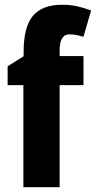

<svg xmlns="http://www.w3.org/2000/svg" viewBox="-20 -785 402 805"><path d="M330 -428H230V0H78V-428H12V-507L79 -549V-566Q79 -672 118 -718.5Q157 -765 240 -765Q274 -765 302 -759Q330 -753 362 -741L330 -631Q316 -635 301.5 -638Q287 -641 271 -641Q230 -641 230 -573V-550H330Z"/></svg>

Font: Noto Sans Thai Cond ExtBd
Style: Regular
Weight: 800
Width: 3
Designer: Monotype Design Team
Foundry: Monotype Imaging Inc.
Version: Version 2.002; ttfautohint (v1.8.4.7-5d5b)